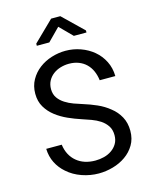

<svg xmlns="http://www.w3.org/2000/svg" viewBox="-135 -1006 869 1103"><g transform="rotate(-15 300.0 -455.0)"><path d="M457 -179.7Q457 -150.4 444.3 -129.2Q431.6 -107.9 411.6 -94.2Q391.6 -80.1 366 -73.5Q340.3 -66.9 314 -66.9Q280.8 -66.9 252.7 -75.9Q224.6 -85 203.1 -103Q181.6 -120.6 168 -146.2Q154.3 -171.9 149.9 -205.1H57.6Q59.1 -159.2 77.9 -121.8Q96.7 -84.5 128.9 -56.6Q165 -24.4 214.1 -7.3Q263.2 9.8 314 9.8Q356.4 9.8 398.9 -2.2Q441.4 -14.2 475.1 -38.1Q508.8 -61.5 530 -97.2Q551.3 -132.8 551.3 -180.7Q551.3 -228 531.5 -264.2Q511.7 -300.3 479.5 -325.2Q446.8 -352.1 407.2 -369.4Q367.7 -386.7 328.1 -398.9Q304.2 -406.2 277.1 -416Q250 -425.8 227.1 -440.4Q203.6 -455.1 188.5 -476.3Q173.3 -497.6 172.9 -528.3Q172.9 -556.6 184.3 -578.1Q195.8 -599.6 215.3 -614.3Q234.4 -628.9 259 -636.2Q283.7 -643.6 309.6 -643.6Q341.8 -643.6 367.4 -633.5Q393.1 -623.5 411.6 -605.5Q430.2 -587.4 441.4 -562.3Q452.6 -537.1 456.5 -506.3H549.3Q548.3 -555.2 528.3 -594.7Q508.3 -634.3 475.1 -662.1Q441.9 -689.9 398.9 -705.3Q356 -720.7 309.6 -720.7Q267.6 -720.7 226.1 -707.8Q184.6 -694.8 151.9 -669.9Q119.1 -645 98.9 -608.9Q78.6 -572.8 78.6 -526.9Q78.6 -481 98.9 -447Q119.1 -413.1 151.4 -388.2Q183.1 -363.8 221.9 -346.4Q260.7 -329.1 298.3 -316.9Q324.2 -308.6 352.3 -298.3Q380.4 -288.1 403.8 -272.9Q427.2 -257.3 442.1 -234.9Q457 -212.4 457 -179.7ZM454.1 -803.2 333 -920.4H278.3L158.7 -803.7V-791H232.9L305.7 -864.7L378.9 -791H454.1Z"/></g></svg>

Font: RobotoMono Nerd Font
Style: Regular
Weight: 400
Monospace: yes
Designer: Google
Version: Version 3.000;Nerd Fonts 3.2.1